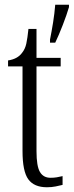

<svg xmlns="http://www.w3.org/2000/svg" viewBox="-20 -780 311 810"><path d="M191 -613Q198 -648 204 -685.5Q210 -723 213 -760H271V-750Q262 -719 245 -675Q228 -631 213 -600H191ZM178 10Q124 10 99.5 -23.5Q75 -57 75 -143V-500H14V-525Q54 -531 73 -557Q86 -573 91 -596Q96 -619 100 -658H134V-536H236V-500H134V-142Q134 -79 148.5 -54.5Q163 -30 193 -30Q208 -30 219.5 -32Q231 -34 244 -37V0Q232 3 215 6.5Q198 10 178 10Z"/></svg>

Font: Noto Serif ExtraCondensed Light
Style: Regular
Weight: 300
Width: 2
Designer: Monotype Design Team
Foundry: Monotype Imaging Inc.
Version: Version 2.014; ttfautohint (v1.8.4.7-5d5b)